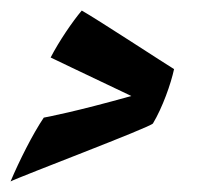

<svg xmlns="http://www.w3.org/2000/svg" viewBox="-31 -450 401 364"><path d="M52 -227C31 -196 5 -144 -11 -106C6 -115 255 -209 259 -216C277 -246 293 -291 299 -319C287 -326 151 -415 124 -430C107 -410 81 -372 65 -341C65 -341 121 -314 218 -268C111 -238 62 -229 52 -227Z"/></svg>

Font: Yesteryear
Style: Regular
Weight: 400
Designer: Astigmatic (AOETI)
Foundry: Astigmatic (AOETI)
Version: Version 1.000